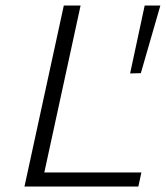

<svg xmlns="http://www.w3.org/2000/svg" viewBox="-20 -678 603 698"><path d="M69 0 212 -658H273L130 0ZM90 0 100 -51H494L483 0ZM492 -412 453 -411 506 -658H563Z"/></svg>

Font: Ysabeau Infant Light
Style: Italic
Weight: 300
Italic angle: -12°
Designer: Christian Thalmann (Catharsis Fonts)
Version: Version 2.001;gftools[0.9.30]; featfreeze: ss01,ss02,lnum